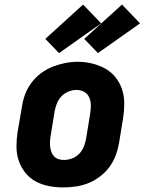

<svg xmlns="http://www.w3.org/2000/svg" viewBox="-20 -811 640 839"><path d="M256 8Q224 8 193 2Q162 -4 135.5 -18.5Q109 -33 90 -57Q71 -81 61.5 -110Q52 -139 52 -171Q52 -203 57 -235L76 -345Q80 -373 90 -399.5Q100 -426 117.5 -449.5Q135 -473 159 -491Q183 -509 210 -519.5Q237 -530 264.5 -535.5Q292 -541 320 -541Q352 -541 382.5 -533.5Q413 -526 439.5 -511.5Q466 -497 485 -473Q504 -449 513.5 -420Q523 -391 523 -359Q523 -327 518 -295L500 -185Q495 -157 485 -130.5Q475 -104 457.5 -80.5Q440 -57 416 -39Q392 -21 365.5 -10.5Q339 0 311 4Q283 8 256 8ZM259 -112Q277 -112 294.5 -118.5Q312 -125 325.5 -138.5Q339 -152 346 -169.5Q353 -187 356 -204L374 -314Q377 -333 377 -351Q377 -369 370 -385Q363 -401 348 -409.5Q333 -418 314 -418Q297 -418 279.5 -411Q262 -404 249 -390.5Q236 -377 229 -360Q222 -343 219 -326L201 -216Q199 -204 198.5 -191.5Q198 -179 199.5 -167.5Q201 -156 205 -145.5Q209 -135 217 -127Q225 -119 236 -115.5Q247 -112 259 -112ZM408 -579 348 -641 513 -791 592 -709ZM238 -579 178 -641 343 -791 422 -709Z"/></svg>

Font: Iosevka Curly Slab HvExObl
Style: Regular
Weight: 900
Width: 7
Italic angle: -9°
Monospace: yes
Designer: Belleve Invis
Foundry: Belleve Invis
Version: Version 11.1.0; ttfautohint (v1.8.3)